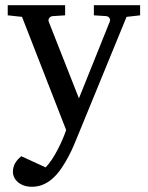

<svg xmlns="http://www.w3.org/2000/svg" viewBox="-20 -502 570 740"><path d="M467.8 -437 275.9 30.8Q271 43 262.9 61.8Q254.9 80.6 243.9 101.3Q232.9 122.1 219.2 142.8Q205.6 163.6 189.9 179.2Q171.9 197.3 150.4 207.5Q128.9 217.8 103 217.8Q85.4 217.8 71.8 212.9Q58.1 208 48.8 200Q39.6 191.9 34.7 181.6Q29.8 171.4 29.8 160.2Q29.8 143.1 37.4 128.7Q44.9 114.3 62 100.1L155.8 143.1Q168 130.9 179.9 112.8Q191.9 94.7 202.1 75Q212.4 55.2 220.9 35.4Q229.5 15.6 234.9 -1L64.9 -437L9.8 -442.9V-481.9H231V-442.9L183.1 -439.9Q174.8 -439 169.9 -432.6Q165 -426.3 168 -418L284.2 -123L402.8 -418Q406.2 -425.8 401.9 -432.4Q397.5 -439 389.2 -439.9L341.8 -442.9V-481.9H520V-442.9Z"/></svg>

Font: Charis SIL CyrE
Style: Regular
Weight: 400
Foundry: SIL International
Version: Version 5.000